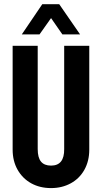

<svg xmlns="http://www.w3.org/2000/svg" viewBox="-20 -915 500 942"><path d="M42 -180.7V-690.4H165V-183.6Q165 -141.6 181.2 -122.1Q197.3 -102.5 230.5 -102.5Q295.9 -102.5 294.9 -183.6V-690.4H418V-180.7Q418 -125 394 -82Q370.1 -39.1 327.1 -15.6Q284.2 7.8 230.5 7.8Q175.8 7.8 133.3 -15.6Q90.8 -39.1 66.4 -82Q42 -125 42 -180.7ZM187.5 -894.5H270.5L373 -746.1H286.1L230.5 -826.2L173.8 -746.1H86.9Z"/></svg>

Font: Altinn-DIN Condensed
Style: DINCondensed-Bold
Weight: 700
Width: 3
Designer: Charles Nix
Foundry: Altinn
Version: Version 2.00